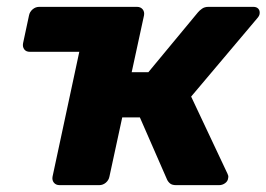

<svg xmlns="http://www.w3.org/2000/svg" viewBox="-20 -540 777 560"><path d="M211 -388.9H66.8Q56.1 -388.9 50.7 -396.1Q45.3 -403.4 47.3 -414L64.6 -494.9Q66.6 -505.5 75.2 -512.8Q83.7 -520 94.4 -520H379.5Q390.1 -520 396.1 -512.8Q402 -505.5 400 -494.9ZM153.8 0Q143.1 0 137.2 -7.2Q131.3 -14.5 133.3 -25.1L234 -494.9Q236 -505.5 244.6 -512.8Q253.1 -520 263.8 -520H379.5Q390.1 -520 396.1 -512.8Q402 -505.5 400 -494.9L364.1 -329.4H412.7L557.2 -503.8Q561.7 -509.3 569.2 -514.6Q576.6 -520 588.1 -520H719Q728.6 -520 733.6 -514.3Q738.5 -508.6 737.2 -499.8Q736.6 -493.6 729.6 -485.9L537.5 -258.3L643.6 -33.2Q645 -30.5 645.7 -27.5Q646.4 -24.5 645.4 -20.2Q644.4 -11.4 636.5 -5.7Q628.6 0 619 0H493.5Q482.6 0 476.7 -4.4Q470.8 -8.9 467.4 -15.9L388 -197.5H336.5L299.2 -25.1Q297.2 -14.5 288.7 -7.2Q280.1 0 269.5 0Z"/></svg>

Font: Rubik Light
Style: Italic
Weight: 300
Italic angle: -12°
Designer: Hubert and Fischer
Foundry: Hubert and Fischer
Version: Version 2.300;gftools[0.9.30]